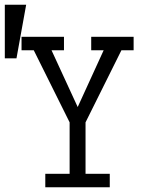

<svg xmlns="http://www.w3.org/2000/svg" viewBox="-101 -793 666 813"><path d="M464.8 -580.1H413.1L261.2 -274.9V-57.1H363.8V0H90.8V-57.1H193.8V-274.9L42 -580.1H-9.8V-637.2H169.9V-580.1H117.2L228 -339.8L337.9 -580.1H285.2V-637.2H464.8ZM9.8 -772.9 -31.2 -545.9H-80.6V-772.9Z"/></svg>

Font: Anonymous Pro
Style: Regular
Weight: 400
Monospace: yes
Designer: Mark Simonson
Version: Version 1.003